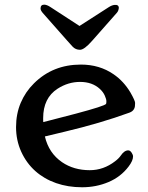

<svg xmlns="http://www.w3.org/2000/svg" viewBox="-20 -791 636 823"><path d="M48.8 0ZM125.5 -433.6Q206.5 -514.2 326.7 -514.2Q406.7 -514.2 466.8 -472.7Q510.3 -442.9 539.1 -394.5Q559.1 -359.4 559.1 -349.9Q559.1 -340.3 558.3 -335.2Q557.6 -330.1 555.2 -325.2Q549.8 -313.5 534.7 -308.1Q410.2 -262.7 257.8 -226.6L172.4 -206.1Q189 -134.8 246.1 -95.7Q296.4 -61.5 364.7 -61.5Q423.8 -61.5 473.1 -99.6Q488.8 -111.3 497.6 -124Q512.7 -146.5 529.8 -146.5Q540.5 -146.5 548.3 -128.9Q550.3 -124.5 550.3 -120.6Q550.3 -102.1 531.2 -77.1Q497.6 -32.7 444.8 -10.5Q392.1 11.7 331.8 11.7Q271.5 11.7 220.5 -6.1Q169.4 -23.9 131.3 -57.9Q93.3 -91.8 71 -140.6Q48.8 -189.5 48.8 -246.1Q48.8 -302.7 68.8 -350.1Q88.9 -397.5 125.5 -433.6ZM165.5 -267.6 304.7 -303.7Q429.2 -336.9 434.6 -345.7Q436 -348.6 436 -357.2Q436 -365.7 429.2 -381.1Q422.4 -396.5 408.2 -409.7Q375.5 -439.9 323.2 -439.9Q272 -439.9 226.6 -410.6Q165 -370.6 165 -284.7V-276.4Q165 -272 165.5 -267.6ZM375 -616.2Q341.3 -577.6 322.8 -577.6Q304.2 -577.6 291.5 -590.8Q278.8 -604 268.6 -616.2L162.6 -736.3Q153.8 -747.1 153.8 -754.4Q153.8 -771 169.4 -771Q180.7 -771 196.3 -760.7L320.8 -679.7L446.8 -760.7Q460 -769 471.2 -770Q489.3 -771.5 489.3 -756.8Q487.8 -743.7 481 -736.3Z"/></svg>

Font: Stoke
Style: Regular
Weight: 400
Designer: Nicole Fally
Foundry: Nicole Fally
Version: Version 1.002